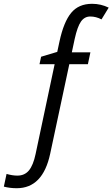

<svg xmlns="http://www.w3.org/2000/svg" viewBox="-87 -744 588 1004"><path d="M394.5 -724.1Q440.4 -724.1 481.4 -704.1L443.8 -642.6Q415 -657.7 385 -657.7Q355 -657.7 336.4 -631.3Q317.9 -605 303.7 -541L288.6 -470.2H385.7L372.6 -408.2H275.4Q260.7 -339.8 227.5 -183.8Q194.3 -27.8 175.3 60.5Q136.7 240.2 0.5 240.2Q-35.2 240.2 -66.9 231.9L-52.7 165.5Q-22 174.3 3.9 174.3Q42 174.3 64.5 147Q86.9 119.6 99.1 61.5L198.7 -408.2H119.6L127.9 -447.3L212.4 -472.7L224.1 -527.3Q246.1 -629.4 285.2 -676.8Q324.2 -724.1 394.5 -724.1Z"/></svg>

Font: Open Sans Hebrew Condensed
Style: Italic
Weight: 400
Width: 3
Italic angle: -12°
Foundry: Ascender Corporation, Yanek Iontef
Version: Version 2.001;PS 002.001;hotconv 1.0.70;makeotf.lib2.5.58329